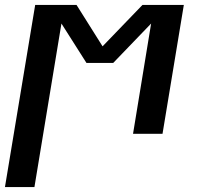

<svg xmlns="http://www.w3.org/2000/svg" viewBox="-37 -540 807 775"><path d="M-17 215 105 -520H272L377 -353L538 -520H705L619 0H500L573 -445L420 -286H312L211 -445L102 215Z"/></svg>

Font: Iosevka Etoile
Style: Bold Italic
Weight: 700
Italic angle: -9°
Designer: Belleve Invis
Foundry: Belleve Invis
Version: Version 28.1.0; ttfautohint (v1.8.4)